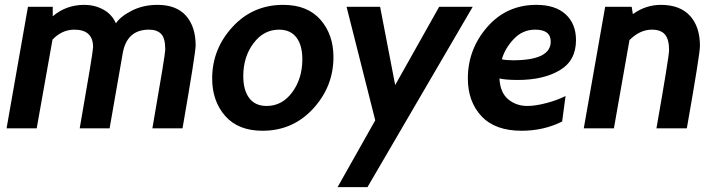

<svg xmlns="http://www.w3.org/2000/svg" viewBox="-20 -528 2951 790"><path d="M731 0H607Q660 -304 660 -324Q660 -371 643 -388.5Q626 -406 593 -406Q502 -406 485 -309L431 0H308Q363 -314 363 -334Q363 -406 286 -406Q235 -406 196 -365L131 0H7L95 -500H197V-461Q252 -508 327 -508Q369 -508 404.5 -489Q440 -470 457 -432Q475 -460 522 -484Q569 -508 628 -508Q706 -508 745.5 -463Q785 -418 785 -341Q785 -311 731 0Z M1060 10Q960 10 906.5 -51Q853 -112 853 -205Q853 -326 936.5 -417Q1020 -508 1145 -508Q1245 -508 1298.5 -447Q1352 -386 1352 -293Q1352 -172 1268.5 -81Q1185 10 1060 10ZM1128 -406Q1065 -406 1023 -350Q981 -294 981 -215Q981 -157 1005.5 -124.5Q1030 -92 1077 -92Q1141 -92 1182.5 -148.5Q1224 -205 1224 -284Q1224 -342 1199.5 -374Q1175 -406 1128 -406Z M1925 -500 1492 242H1369L1524 -33L1406 -500H1544L1606 -178L1787 -500Z M2350 -363Q2350 -278 2282.5 -238.5Q2215 -199 2111 -199Q2061 -199 2035 -205Q2038 -147 2071 -119.5Q2104 -92 2150 -92Q2183 -92 2228.5 -104Q2274 -116 2307 -133L2293 -28Q2217 10 2126 10Q2017 10 1961 -50Q1905 -110 1905 -205Q1905 -325 1984.5 -416.5Q2064 -508 2187 -508Q2265 -508 2307.5 -469Q2350 -430 2350 -363ZM2182 -406Q2130 -406 2093.5 -367Q2057 -328 2045 -284Q2061 -280 2091 -280Q2246 -280 2246 -357Q2246 -406 2182 -406Z M2806 0H2681Q2733 -296 2733 -322Q2733 -366 2716 -386Q2699 -406 2662 -406Q2613 -406 2570 -363L2506 0H2382L2470 -500H2579L2584 -470Q2637 -508 2699 -508Q2778 -508 2819 -463Q2860 -418 2860 -339Q2860 -306 2806 0Z"/></svg>

Font: Cabin
Style: Bold Italic
Weight: 700
Designer: Pablo Impallari
Foundry: Pablo Impallari. www.impallari.com Igino Marini. www.ikern.com
Version: Version 1.005